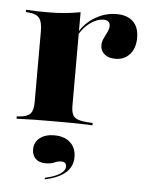

<svg xmlns="http://www.w3.org/2000/svg" viewBox="-49 -473 564 735"><g transform="rotate(5 232.5 -105.0)"><path d="M158.9 -2.4Q121.8 -2.4 93.1 -2Q64.5 -1.6 22.6 0V-8.9L33.9 -9.7Q63.7 -12.1 75 -25Q86.3 -37.9 86.3 -68.5V-209.7H231.5V-68.5Q231.5 -47.6 236.7 -35.5Q241.9 -23.4 255.2 -17.7Q268.5 -12.1 292.7 -10.5L314.5 -8.9V0Q283.1 -1.6 258.9 -2Q234.7 -2.4 211.3 -2.4Q187.9 -2.4 158.9 -2.4ZM86.3 -209.7V-341.9Q86.3 -376.6 75 -391.5Q63.7 -406.5 33.9 -408.9L22.6 -409.7V-418.5Q48.4 -416.9 65.3 -416.5Q82.3 -416.1 104.8 -416.1Q141.9 -416.1 171.8 -419Q201.6 -421.8 231.5 -427.4V-418.5V-209.7ZM379 -261.3Q353.2 -261.3 337.5 -274.2Q321.8 -287.1 321.8 -308.1Q321.8 -322.6 328.2 -335.5Q334.7 -348.4 340.7 -360.9Q346.8 -373.4 346.8 -384.7Q346.8 -406.5 321 -406.5Q305.6 -406.5 288.7 -398.4Q271.8 -390.3 256.9 -376.2Q241.9 -362.1 230.6 -342.7L229.8 -352.4Q251.6 -388.7 289.5 -410.5Q327.4 -432.3 369.4 -432.3Q410.5 -432.3 433.1 -410.9Q455.6 -389.5 455.6 -348.4Q455.6 -308.9 434.7 -285.1Q413.7 -261.3 379 -261.3ZM150.8 221.8 150 216.1Q187.1 208.1 207.3 195.2Q227.4 182.3 227.4 166.1Q227.4 148.4 208.1 148.4Q194.4 148.4 181.5 154.4Q168.5 160.5 148.4 160.5Q123.4 160.5 109.7 147.2Q96 133.9 96 111.3Q96 83.9 116.9 67.3Q137.9 50.8 172.6 50.8Q211.3 50.8 233.9 71.4Q256.5 91.9 256.5 127.4Q256.5 163.7 230.2 187.1Q204 210.5 150.8 221.8Z"/></g></svg>

Font: Playfair 144pt SemiExpanded Black
Style: Regular
Weight: 900
Width: 6
Designer: Claus Eggers Sørensen
Foundry: Claus Eggers Sørensen
Version: Version 2.203